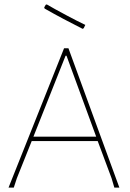

<svg xmlns="http://www.w3.org/2000/svg" viewBox="-20 -858 594 878"><path d="M357.9 -726.1Q312.5 -749 271 -771Q228.5 -793.5 184.1 -818.8L182.1 -824.2L189 -835.9L193.8 -837.9Q225.1 -819.3 286.6 -786.6Q329.1 -763.7 370.1 -744.1L362.8 -729ZM502.9 0 490.2 -43 426.8 -212.9H125L57.1 -43L43 0H19L272.9 -637.2H293L525.9 0ZM284.2 -603H279.8L132.8 -232.9H419.9Z"/></svg>

Font: Datalegreya
Style: Thin
Weight: 250
Designer: Figs Lab
Foundry: Figs Lab
Version: Version 1.002;PS 001.002;hotconv 1.0.70;makeotf.lib2.5.58329